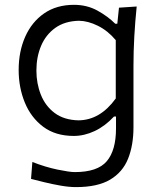

<svg xmlns="http://www.w3.org/2000/svg" viewBox="-20 -554 659 788"><path d="M292 213.9Q263.2 213.9 228.5 207.8Q193.8 201.7 161.6 193.8Q129.4 186 107.4 180.2L112.8 110.8Q166.5 131.8 216.3 142.1Q266.1 152.3 286.6 152.3Q380.4 152.3 418.2 107.7Q456.1 63 456.1 -26.9V-75.7H447.8Q411.1 -36.1 368.4 -16.1Q325.7 3.9 282.7 3.9Q207.5 3.9 157.2 -33.9Q106.9 -71.8 81.8 -133.3Q56.6 -194.8 56.6 -266.6Q56.6 -342.8 83.5 -403.3Q110.4 -463.9 161.1 -499Q211.9 -534.2 283.7 -534.2Q336.9 -534.2 379.9 -510.5Q422.9 -486.8 453.1 -456.5H461.4L468.3 -522.5L541 -527.3Q534.7 -466.3 531.2 -404.3Q527.8 -342.3 527.8 -283.7V-31.7Q527.8 42 505.6 97.4Q483.4 152.8 431.9 183.3Q380.4 213.9 292 213.9ZM302.2 -60.1Q391.1 -61 455.1 -149.9V-389.2Q422.9 -427.7 382.1 -448Q341.3 -468.3 303.7 -468.8Q245.6 -467.3 206.8 -439.5Q168 -411.6 148.7 -366Q129.4 -320.3 129.4 -264.6Q129.4 -211.4 147.7 -165.3Q166 -119.1 204.3 -90.3Q242.7 -61.5 302.2 -60.1Z"/></svg>

Font: Pinar-DS3-FD Regular
Style: Regular
Weight: 400
Designer: Amin Abedi
Version: Version 3.000